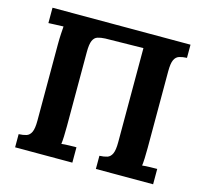

<svg xmlns="http://www.w3.org/2000/svg" viewBox="-102 -815 995 930"><g transform="rotate(15 396.0 -350.0)"><path d="M50 0V-66Q73 -67 88.5 -72Q104 -77 112.5 -95Q121 -113 121 -153V-536Q121 -563 122.5 -588Q124 -613 125 -626Q109 -625 85 -624.5Q61 -624 50 -623V-700H742V-634Q720 -633 704 -628Q688 -623 679.5 -605.5Q671 -588 671 -547V-164Q671 -137 670 -112Q669 -87 667 -74Q683 -76 707.5 -76.5Q732 -77 742 -77V0H455V-66Q478 -67 493.5 -72Q509 -77 517.5 -95Q526 -113 526 -153V-625L335 -622Q313 -621 297.5 -616Q282 -611 274 -593Q266 -575 266 -535V-164Q266 -137 265 -112Q264 -87 262 -74Q278 -76 302.5 -76.5Q327 -77 337 -77V0Z"/></g></svg>

Font: Lora
Style: Weight 700
Weight: 700
Designer: Olga Karpushina, Alexei Vanyashin (Cyrillic)
Foundry: Cyreal
Version: Version 3.001